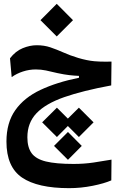

<svg xmlns="http://www.w3.org/2000/svg" viewBox="-20 -665 626 1003"><path d="M340.8 317.9Q176.3 317.9 95 262.5Q13.7 207 13.7 74.7Q13.7 -24.4 60.1 -89.8Q106.4 -155.3 191.4 -195.3Q276.4 -235.4 392.6 -258.8V-268.6Q368.7 -269.5 342.3 -272.5Q315.9 -275.4 279.8 -283.2Q245.6 -291.5 220 -296.9Q194.3 -302.2 167 -302.2Q132.8 -302.2 99.9 -291.5Q66.9 -280.8 41 -262.2L32.2 -360.4Q61 -397.9 98.6 -413.3Q136.2 -428.7 171.9 -428.7Q210.9 -428.7 243.2 -417.7Q275.4 -406.7 309.6 -391.6Q343.8 -376 388.7 -362.3Q435.1 -348.6 472.7 -345.2Q498.5 -342.8 532.2 -342.8Q546.9 -342.8 562.5 -343.3L561 -218.8Q412.6 -191.4 315.4 -157.5Q218.3 -123.5 170.7 -73.5Q123 -23.4 123 52.2Q123 104.5 145 135Q167 165.5 219.7 178.5Q272.5 191.4 364.3 191.4Q419.4 191.4 468.3 184.1Q517.1 176.8 562.5 168.9L561.5 277.3Q524.4 293.5 463.6 305.7Q402.8 317.9 340.8 317.9ZM392.1 -102.5 468.8 -25.9 392.1 50.8 334.5 -6.8 277.3 50.8 200.2 -25.9 277.3 -102.5 334.5 -45.4ZM335 24.4 407.2 97.2 335 169.9 262.2 97.2ZM276.4 -474.6 191.4 -559.6 276.4 -645 361.3 -559.6Z"/></svg>

Font: CaskaydiaCove NFP SemiBold
Style: Regular
Weight: 600
Designer: Aaron Bell
Foundry: Saja Typeworks
Version: Version 2111.001; VTT 6.35;Nerd Fonts 3.1.1